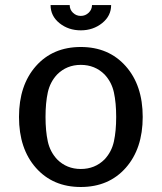

<svg xmlns="http://www.w3.org/2000/svg" viewBox="-20 -728 640 760"><path d="M419.9 -708Q419.9 -665 384.3 -636.5Q348.6 -607.9 299.8 -607.9Q251 -607.9 215.6 -636.2Q180.2 -664.6 180.2 -708H255.9Q255.9 -689.9 268.8 -677.5Q281.7 -665 299.8 -665Q317.9 -665 331.1 -677.7Q344.2 -690.4 344.2 -708ZM394 -433.1Q356 -471.2 299.8 -471.2Q244.1 -471.2 206.1 -433.1Q178.2 -403.3 169.2 -362.1Q160.2 -320.8 160.2 -265.1Q160.2 -209.5 169.2 -168.2Q178.2 -127 206.1 -97.2Q244.1 -59.1 299.8 -59.1Q356 -59.1 394 -97.2Q421.9 -127 430.9 -168.2Q439.9 -209.5 439.9 -265.1Q439.9 -320.8 430.9 -362.1Q421.9 -403.3 394 -433.1ZM299.8 -542Q410.2 -542 477.5 -466.3Q544.9 -390.6 544.9 -265.1Q544.9 -139.6 477.8 -63.7Q410.6 12.2 299.8 12.2Q189.5 12.2 122.3 -63.5Q55.2 -139.2 55.2 -265.1Q55.2 -390.6 122.1 -466.3Q189 -542 299.8 -542Z"/></svg>

Font: Aurulent Sans Mono
Style: Regular
Weight: 400
Monospace: yes
Version: Version 2007.05.04